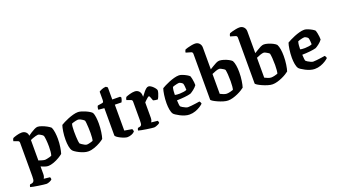

<svg xmlns="http://www.w3.org/2000/svg" viewBox="-75 -1485 4180 2369"><g transform="rotate(-20 2015.0 -300.0)"><path d="M221 200Q211 200 182.5 196.5Q154 193 120 188Q86 183 57 177.5Q28 172 16 168Q16 160 19.5 151Q23 142 26 137L54 132Q70 129 78.5 114Q87 99 87 54V-388Q87 -409 70 -415L15 -435Q17 -448 21 -458Q25 -468 29 -472Q46 -480 80.5 -490Q115 -500 146 -500Q179 -500 200.5 -480.5Q222 -461 223 -431Q239 -443 263.5 -459Q288 -475 313 -487.5Q338 -500 356 -500Q376 -500 408.5 -488.5Q441 -477 472 -460Q503 -443 518 -428Q531 -399 536.5 -357.5Q542 -316 542 -277Q542 -220 534 -168Q526 -116 516 -86Q499 -71 465 -50.5Q431 -30 390.5 -15Q350 0 315 0Q299 0 274 -8Q249 -16 224 -27V73Q224 94 218.5 109Q213 124 209 129L289 138Q291 142 293.5 150Q296 158 296 167Q287 179 262.5 189.5Q238 200 221 200ZM306 -85Q313 -85 331 -88.5Q349 -92 367 -97Q385 -102 393 -106Q400 -124 403 -156.5Q406 -189 406 -222Q406 -268 402 -308.5Q398 -349 393 -365Q388 -374 375.5 -383.5Q363 -393 349 -399.5Q335 -406 326 -406Q316 -406 296 -400.5Q276 -395 255.5 -387.5Q235 -380 224 -374V-106Q246 -98 270 -91.5Q294 -85 306 -85Z M843 0Q817 0 787 -9.5Q757 -19 730 -32.5Q703 -46 682.5 -60Q662 -74 656 -83Q640 -104 633 -144Q626 -184 626 -229Q626 -286 634 -338Q642 -390 652 -417Q666 -426 693 -440Q720 -454 753.5 -467.5Q787 -481 822 -490.5Q857 -500 886 -500Q904 -500 929.5 -492.5Q955 -485 981.5 -473.5Q1008 -462 1029 -449Q1050 -436 1059 -425Q1071 -402 1076 -361.5Q1081 -321 1081 -281Q1081 -224 1073 -170Q1065 -116 1055 -86Q1038 -71 1003.5 -51Q969 -31 926 -15.5Q883 0 843 0ZM856 -85Q864 -85 879.5 -88Q895 -91 911 -96Q927 -101 935 -104Q940 -116 942.5 -145Q945 -174 945 -205Q945 -236 943.5 -272.5Q942 -309 939 -337Q936 -365 933 -371Q929 -376 915.5 -386Q902 -396 885 -404Q868 -412 854 -412Q844 -412 827.5 -408.5Q811 -405 795.5 -400.5Q780 -396 771 -392Q765 -381 762.5 -351Q760 -321 760 -291Q760 -257 761.5 -222Q763 -187 766 -162Q769 -137 772 -131Q775 -127 791 -115.5Q807 -104 825.5 -94.5Q844 -85 856 -85Z M1357 0Q1342 0 1318 -8Q1294 -16 1269 -28.5Q1244 -41 1227 -54Q1210 -67 1210 -78V-434L1133 -441Q1133 -464 1137.5 -476.5Q1142 -489 1146 -492L1203 -501Q1214 -502 1219.5 -509Q1225 -516 1225 -538V-645Q1237 -654 1262.5 -664.5Q1288 -675 1317 -676L1338 -660V-501L1440 -500L1452 -488Q1450 -469 1444 -452.5Q1438 -436 1432 -428L1346 -430V-90L1445 -73Q1447 -69 1450.5 -60Q1454 -51 1454 -39Q1439 -21 1411 -10.5Q1383 0 1357 0Z M1705 0Q1695 0 1667.5 -3.5Q1640 -7 1607 -12Q1574 -17 1546 -22.5Q1518 -28 1506 -32Q1506 -39 1509 -48Q1512 -57 1516 -63L1541 -68Q1557 -71 1564 -84Q1571 -97 1571 -146V-388Q1571 -409 1554 -415L1499 -435Q1503 -460 1513 -472Q1530 -480 1564.5 -490Q1599 -500 1630 -500Q1664 -500 1685.5 -477Q1707 -454 1707 -414V-402Q1713 -408 1724.5 -424Q1736 -440 1750.5 -457.5Q1765 -475 1780.5 -487.5Q1796 -500 1811 -500Q1825 -500 1841 -490Q1857 -480 1871.5 -465.5Q1886 -451 1895 -437Q1904 -423 1904 -415Q1904 -402 1897.5 -380Q1891 -358 1882 -337.5Q1873 -317 1866 -309Q1851 -309 1833.5 -312.5Q1816 -316 1807 -319Q1803 -328 1798 -343.5Q1793 -359 1787 -371.5Q1781 -384 1776 -384Q1769 -384 1754.5 -372Q1740 -360 1726.5 -346.5Q1713 -333 1708 -327V-127Q1708 -106 1702.5 -91Q1697 -76 1693 -71L1776 -62Q1778 -58 1781 -50Q1784 -42 1784 -33Q1777 -25 1762.5 -17.5Q1748 -10 1732 -5Q1716 0 1705 0Z M2172 0Q2144 0 2113 -9.5Q2082 -19 2054 -33.5Q2026 -48 2006 -61.5Q1986 -75 1981 -82Q1965 -103 1958 -143Q1951 -183 1951 -226Q1951 -282 1959 -336Q1967 -390 1977 -417Q1992 -426 2019 -440Q2046 -454 2079.5 -467.5Q2113 -481 2147.5 -490.5Q2182 -500 2212 -500Q2230 -500 2257 -489.5Q2284 -479 2308.5 -465Q2333 -451 2343 -439Q2348 -427 2352.5 -403.5Q2357 -380 2360 -355.5Q2363 -331 2362 -317Q2343 -291 2314.5 -269Q2286 -247 2268 -238Q2236 -229 2186.5 -224Q2137 -219 2085 -218Q2086 -185 2089 -162.5Q2092 -140 2096 -135Q2100 -130 2117 -119.5Q2134 -109 2153.5 -100.5Q2173 -92 2184 -92Q2201 -92 2231 -95Q2261 -98 2291 -102.5Q2321 -107 2340 -110Q2345 -105 2349.5 -97Q2354 -89 2356 -76Q2341 -61 2313.5 -43.5Q2286 -26 2249.5 -13Q2213 0 2172 0ZM2146 -284Q2171 -285 2197 -288.5Q2223 -292 2238 -300Q2238 -315 2235.5 -343Q2233 -371 2228 -384Q2221 -394 2205 -403Q2189 -412 2180 -412Q2171 -412 2154 -408.5Q2137 -405 2120 -400Q2103 -395 2095 -391Q2088 -371 2085.5 -341.5Q2083 -312 2083 -290Q2096 -286 2113.5 -285Q2131 -284 2146 -284Z M2679 0Q2653 0 2618 -10.5Q2583 -21 2549.5 -36Q2516 -51 2494 -65Q2472 -79 2472 -87V-688Q2472 -696 2468 -704Q2464 -712 2454 -715L2386 -735Q2387 -748 2391.5 -758Q2396 -768 2399 -772Q2410 -777 2433.5 -783.5Q2457 -790 2483.5 -795Q2510 -800 2531 -800Q2565 -800 2586.5 -777.5Q2608 -755 2608 -721V-435Q2624 -444 2648 -459.5Q2672 -475 2697.5 -487.5Q2723 -500 2742 -500Q2765 -500 2797 -490.5Q2829 -481 2857.5 -466Q2886 -451 2899 -437Q2913 -411 2919.5 -371Q2926 -331 2926 -283Q2926 -225 2918 -171.5Q2910 -118 2900 -88Q2887 -77 2862.5 -62Q2838 -47 2807 -33Q2776 -19 2742.5 -9.5Q2709 0 2679 0ZM2691 -85Q2710 -85 2737.5 -91.5Q2765 -98 2777 -103Q2782 -115 2785 -147Q2788 -179 2788 -214Q2788 -266 2785 -303.5Q2782 -341 2777 -365Q2773 -372 2759 -381Q2745 -390 2730 -397.5Q2715 -405 2706 -405Q2688 -405 2659.5 -395Q2631 -385 2608 -374V-113Q2626 -103 2650.5 -94Q2675 -85 2691 -85Z M3263 0Q3237 0 3202 -10.5Q3167 -21 3133.5 -36Q3100 -51 3078 -65Q3056 -79 3056 -87V-688Q3056 -696 3052 -704Q3048 -712 3038 -715L2970 -735Q2971 -748 2975.5 -758Q2980 -768 2983 -772Q2994 -777 3017.5 -783.5Q3041 -790 3067.5 -795Q3094 -800 3115 -800Q3149 -800 3170.5 -777.5Q3192 -755 3192 -721V-435Q3208 -444 3232 -459.5Q3256 -475 3281.5 -487.5Q3307 -500 3326 -500Q3349 -500 3381 -490.5Q3413 -481 3441.5 -466Q3470 -451 3483 -437Q3497 -411 3503.5 -371Q3510 -331 3510 -283Q3510 -225 3502 -171.5Q3494 -118 3484 -88Q3471 -77 3446.5 -62Q3422 -47 3391 -33Q3360 -19 3326.5 -9.5Q3293 0 3263 0ZM3275 -85Q3294 -85 3321.5 -91.5Q3349 -98 3361 -103Q3366 -115 3369 -147Q3372 -179 3372 -214Q3372 -266 3369 -303.5Q3366 -341 3361 -365Q3357 -372 3343 -381Q3329 -390 3314 -397.5Q3299 -405 3290 -405Q3272 -405 3243.5 -395Q3215 -385 3192 -374V-113Q3210 -103 3234.5 -94Q3259 -85 3275 -85Z M3817 0Q3789 0 3758 -9.5Q3727 -19 3699 -33.5Q3671 -48 3651 -61.5Q3631 -75 3626 -82Q3610 -103 3603 -143Q3596 -183 3596 -226Q3596 -282 3604 -336Q3612 -390 3622 -417Q3637 -426 3664 -440Q3691 -454 3724.5 -467.5Q3758 -481 3792.5 -490.5Q3827 -500 3857 -500Q3875 -500 3902 -489.5Q3929 -479 3953.5 -465Q3978 -451 3988 -439Q3993 -427 3997.5 -403.5Q4002 -380 4005 -355.5Q4008 -331 4007 -317Q3988 -291 3959.5 -269Q3931 -247 3913 -238Q3881 -229 3831.5 -224Q3782 -219 3730 -218Q3731 -185 3734 -162.5Q3737 -140 3741 -135Q3745 -130 3762 -119.5Q3779 -109 3798.5 -100.5Q3818 -92 3829 -92Q3846 -92 3876 -95Q3906 -98 3936 -102.5Q3966 -107 3985 -110Q3990 -105 3994.5 -97Q3999 -89 4001 -76Q3986 -61 3958.5 -43.5Q3931 -26 3894.5 -13Q3858 0 3817 0ZM3791 -284Q3816 -285 3842 -288.5Q3868 -292 3883 -300Q3883 -315 3880.5 -343Q3878 -371 3873 -384Q3866 -394 3850 -403Q3834 -412 3825 -412Q3816 -412 3799 -408.5Q3782 -405 3765 -400Q3748 -395 3740 -391Q3733 -371 3730.5 -341.5Q3728 -312 3728 -290Q3741 -286 3758.5 -285Q3776 -284 3791 -284Z"/></g></svg>

Font: Texturina
Style: Bold
Weight: 700
Designer: Guillermo Torres Carreño
Foundry: Omnibus-Type
Version: Version 1.002; ttfautohint (v1.8.3)